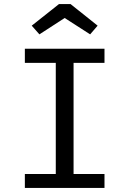

<svg xmlns="http://www.w3.org/2000/svg" viewBox="-20 -930 640 950"><path d="M329 -910H272L137 -803L175 -760L300 -841L426 -760L463 -803ZM497 -689H103V-619H256V-69H103V0H497V-69H344V-619H497Z"/></svg>

Font: FiraMono Nerd Font
Style: Regular
Weight: 400
Designer: Carrois Corporate & Edenspiekermann AG
Foundry: Carrois Corporate GbR & Edenspiekermann AG
Version: Version 003.206;Nerd Fonts 3.3.0